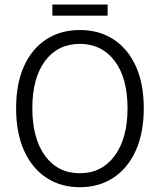

<svg xmlns="http://www.w3.org/2000/svg" viewBox="-20 -799 693 832"><path d="M326.2 12.2Q243.2 12.2 180.9 -28.8Q118.7 -69.8 84.2 -146.5Q49.8 -223.1 49.8 -330.1Q49.8 -437 84.2 -512.7Q118.7 -588.4 180.9 -628.7Q243.2 -668.9 326.2 -668.9Q409.2 -668.9 471.4 -628.7Q533.7 -588.4 568.4 -512.5Q603 -436.5 603 -330.1Q603 -223.1 568.4 -146.5Q533.7 -69.8 471.4 -28.8Q409.2 12.2 326.2 12.2ZM326.2 -48.3Q420.9 -48.3 476.8 -123.8Q532.7 -199.2 532.7 -330.1Q532.7 -460.9 476.8 -534.9Q420.9 -608.9 326.2 -608.9Q230.5 -608.9 175.3 -534.9Q120.1 -460.9 120.1 -330.1Q120.1 -199.2 175.3 -123.8Q230.5 -48.3 326.2 -48.3ZM207 -731V-779.3H446.3V-731Z"/></svg>

Font: Varta Light Light
Style: Regular
Weight: 300
Version: Version 1.004